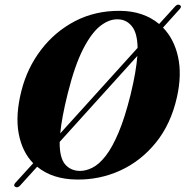

<svg xmlns="http://www.w3.org/2000/svg" viewBox="-20 -759 797 824"><path d="M46 43Q35.5 37.5 46 25.5L122.5 -58.5Q75 -107 60.2 -186Q45.5 -265 72 -369.5Q97 -468 156.8 -546Q216.5 -624 303 -668.8Q389.5 -713.5 496 -712.5Q596 -711.5 663 -656L732 -732Q741.5 -742.5 751.5 -737.5Q761.5 -731.5 752 -721L679.5 -640.5Q727 -592 744 -515.5Q761 -439 739.5 -342.5Q713.5 -226.5 649 -147Q584.5 -67.5 496 -27.2Q407.5 13 309.5 11.5Q205 10.5 139.5 -43.5L66 37.5Q56 48.5 46 43ZM271 -359Q257.5 -305 249.5 -262.2Q241.5 -219.5 238.5 -186.5L570.5 -553.5Q569.5 -617 546.2 -646Q523 -675 487.5 -676Q450 -678 411.5 -648.5Q373 -619 337 -549Q301 -479 271 -359ZM321.5 -25.5Q348.5 -25 377 -39.5Q405.5 -54 433.8 -90.2Q462 -126.5 489 -190.5Q516 -254.5 540.5 -353Q553 -404.5 560 -445.5Q567 -486.5 569.5 -519L236.5 -150.5Q236.5 -148.5 236 -146.5Q236 -81.5 259.2 -54Q282.5 -26.5 321.5 -25.5Z"/></svg>

Font: Fraunces 72pt
Style: Bold Italic
Weight: 700
Italic angle: -16°
Version: Version 1.000;[b76b70a41]